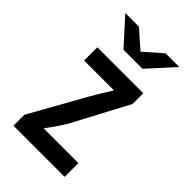

<svg xmlns="http://www.w3.org/2000/svg" viewBox="-244 -877 987 987"><g transform="rotate(45 250.0 -383.0)"><path d="M181.2 -650.9 54.2 -791H153.3L250 -706.1L347.2 -791H446.3L319.3 -650.9ZM77.1 -564.9H411.1V-486.8L254.4 -191.9Q228.5 -144 178.2 -78.1V-75.2H429.2V24.9H57.1V-54.2L223.1 -351.1Q252.4 -402.8 292 -464.8V-468.8H77.1Z"/></g></svg>

Font: BIZ UDGothic
Style: Bold
Weight: 700
Monospace: yes
Designer: TypeBank Co., Ltd.
Foundry: Morisawa Inc.
Version: Version 1.05